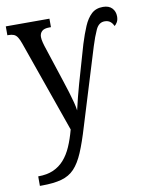

<svg xmlns="http://www.w3.org/2000/svg" viewBox="-87 -610 708 914"><g transform="rotate(-10 266.5 -153.5)"><path d="M31 194Q74 194 104.5 180.5Q135 167 157 142Q179 117 194.5 81.5Q210 46 222 1L66 -442Q59 -462 51.5 -473.5Q44 -485 33.5 -489Q23 -493 9 -493H3V-536H214V-495H206Q181 -495 170 -484.5Q159 -474 159 -457Q159 -446 163 -430Q167 -414 174 -394L227 -232Q237 -202 245.5 -174Q254 -146 260 -123Q266 -100 268 -83Q275 -113 282.5 -143.5Q290 -174 299 -205L352 -389Q367 -437 382 -472Q397 -507 418.5 -527Q440 -547 474 -547Q503 -547 518 -531Q533 -515 533 -491Q533 -475 527 -464Q521 -453 513 -448Q508 -461 497.5 -469.5Q487 -478 470 -478Q442 -478 427.5 -446.5Q413 -415 399 -370L286 -2Q264 72 244 119Q224 166 199 192.5Q174 219 136 229.5Q98 240 40 240H31Z"/></g></svg>

Font: Noto Serif Condensed
Style: Regular
Weight: 400
Width: 3
Designer: Monotype Design Team
Foundry: Monotype Imaging Inc.
Version: Version 2.015